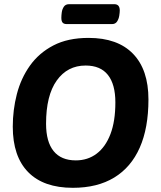

<svg xmlns="http://www.w3.org/2000/svg" viewBox="-20 -889 771 917"><path d="M403 -708Q542 -708 615.5 -632Q689 -556 689 -414Q689 -278 647.5 -184Q606 -90 525.5 -41Q445 8 328 8Q188 8 114.5 -67Q41 -142 41 -284Q41 -364 60.5 -439.5Q80 -515 123 -575.5Q166 -636 235 -672Q304 -708 403 -708ZM389 -576Q302 -576 251 -504.5Q200 -433 200 -298Q200 -212 236 -167.5Q272 -123 342 -123Q399 -123 441.5 -155Q484 -187 507.5 -248.5Q531 -310 531 -400Q531 -486 495.5 -531Q460 -576 389 -576ZM526 -869Q539 -869 545.5 -861.5Q552 -854 552 -839Q552 -829 549.5 -813.5Q547 -798 539 -786Q531 -774 515 -774H299Q285 -774 279 -781Q273 -788 273 -804Q273 -815 275 -830Q277 -845 285 -857Q293 -869 310 -869Z"/></svg>

Font: Asap VF Beta
Style: Italic
Weight: 400
Italic angle: -6°
Designer: Pablo Cosgaya
Foundry: Pablo Cosgaya
Version: Version 1.007